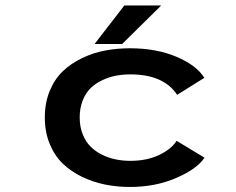

<svg xmlns="http://www.w3.org/2000/svg" viewBox="-20 -694 890 724"><path d="M336.5 -528 449 -673.5H588L440.5 -528ZM751 -99.5Q724 -57.5 645.2 -23.2Q566.5 11 470 11Q421.5 11 376.5 2Q331.5 -7 289.8 -27Q248 -47 217 -76.8Q186 -106.5 167.5 -151.2Q149 -196 149 -251Q149 -306.5 167.5 -351.2Q186 -396 217 -425.5Q248 -455 289.8 -475Q331.5 -495 376.5 -503.5Q421.5 -512 470 -512Q569.5 -512 645.2 -480Q721 -448 750.5 -400.5L648 -336.5Q597 -413.5 471.5 -413.5Q443 -413.5 417 -408.5Q391 -403.5 365.5 -391.5Q340 -379.5 321.5 -361.5Q303 -343.5 291.8 -315Q280.5 -286.5 280.5 -251Q280.5 -216 291.8 -187.8Q303 -159.5 321.8 -141Q340.5 -122.5 365.5 -110.2Q390.5 -98 417 -92.8Q443.5 -87.5 471.5 -87.5Q533.5 -87.5 579.8 -109.5Q626 -131.5 646 -163Z"/></svg>

Font: League Mono Wide Medium
Style: Regular
Weight: 500
Width: 8
Designer: Tyler Finck
Foundry: The League of Moveable Type / Tyler Finck
Version: Version 2.210